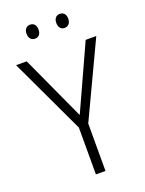

<svg xmlns="http://www.w3.org/2000/svg" viewBox="-165 -976 799 1055"><g transform="rotate(-20 234.5 -448.5)"><path d="M113 -856C113 -831 127 -815 148 -815C170 -815 183 -830 183 -856C183 -882 170 -897 148 -897C127 -897 113 -882 113 -856ZM287 -857C287 -831 300 -815 321 -815C343 -815 357 -831 357 -857C357 -882 343 -897 321 -897C301 -897 287 -882 287 -857ZM235 -337 62 -714H0L207 -274V0H263V-277L469 -714H407Z"/></g></svg>

Font: Noto Sans Malayalam SemiCondensed Light
Style: Regular
Weight: 300
Width: 4
Designer: Jelle Bosma - Monotype Design Team
Foundry: Monotype Imaging Inc.
Version: Version 2.104